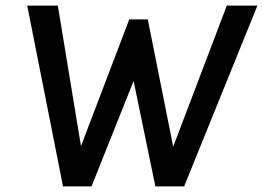

<svg xmlns="http://www.w3.org/2000/svg" viewBox="-20 -664 937 684"><path d="M77 -644H186L268.5 -143.5L440.5 -595H506.5L597 -141.5L788 -644H897L636 0H533.5L456 -375.5L306 0H204.5Z"/></svg>

Font: Karla SemiBold
Style: Italic
Weight: 600
Italic angle: -8°
Designer: Jonathan Pinhorn
Version: Version 2.004;gftools[0.9.33]